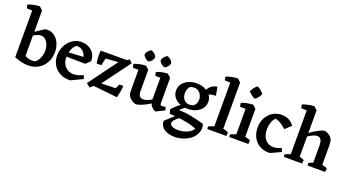

<svg xmlns="http://www.w3.org/2000/svg" viewBox="-83 -1467 4419 2433"><g transform="rotate(20 2126.0 -250.0)"><path d="M246 19Q204 19 157.5 8Q111 -3 63 -23L136 -121Q148 -104 172.5 -87Q197 -70 233.5 -61Q270 -52 316 -59Q353 -84 373 -132Q393 -180 393 -231Q393 -273 379 -310Q365 -347 339 -370Q313 -393 278 -393Q246 -393 211.5 -375Q177 -357 142 -333L133 -377L294 -484Q345 -495 385.5 -479.5Q426 -464 455 -431Q484 -398 499.5 -352Q515 -306 515 -254Q515 -197 496.5 -148Q478 -99 443 -61Q408 -23 358.5 -2Q309 19 246 19ZM63 -23V-693L136 -736L180 -695V-45ZM-11 -655 -21 -703Q14 -717 56 -725.5Q98 -734 136 -736L144 -695L90 -652Z M819 14Q758 17 709 -1Q660 -19 625 -52.5Q590 -86 572 -131Q554 -176 554 -229Q554 -282 572 -329.5Q590 -377 622 -413.5Q654 -450 697.5 -471Q741 -492 792 -492Q830 -492 865 -479.5Q900 -467 927 -443Q954 -419 969.5 -384Q985 -349 984 -304L875 -276Q880 -317 864.5 -351Q849 -385 819 -405Q789 -425 749 -424Q721 -408 704 -379Q687 -350 679 -316Q671 -282 671 -250Q671 -193 692 -153.5Q713 -114 748.5 -93.5Q784 -73 829 -73Q860 -73 891 -82Q922 -91 957 -107L975 -60ZM926 -248 650 -252 646 -310 949 -326 984 -304Z M1079 16 1029 -25 1344 -454 1383 -458 1436 -493 1477 -456 1182 -58 1139 -35ZM1448 13 1089 -25 1125 -82 1393 -89 1423 -150 1475 -149Q1472 -104 1464.5 -62.5Q1457 -21 1448 13ZM1060 -301Q1052 -339 1050 -386.5Q1048 -434 1053 -472L1152 -428L1123 -301ZM1056 -392 1052 -472H1413L1371 -416Z M1705 15Q1686 12 1666 2.5Q1646 -7 1629 -21.5Q1612 -36 1601 -53Q1595 -62 1591 -76Q1587 -90 1586 -113Q1585 -136 1585 -172V-448L1657 -489L1702 -449V-169Q1702 -120 1718 -97.5Q1734 -75 1769 -76Q1805 -76 1846 -96Q1887 -116 1925 -142L1939 -104Q1902 -71 1858 -45.5Q1814 -20 1773.5 -4Q1733 12 1705 15ZM1510 -408 1500 -456Q1535 -471 1577 -479.5Q1619 -488 1657 -489L1665 -449L1611 -406ZM1970 15Q1956 14 1938.5 2Q1921 -10 1906.5 -29Q1892 -48 1885 -70L1880 -81V-448L1952 -489L1997 -449V-98Q1997 -87 2004 -82Q2011 -77 2022 -77Q2034 -77 2046 -79Q2058 -81 2070 -84L2082 -40ZM1811 -409 1801 -457Q1834 -471 1874.5 -479.5Q1915 -488 1952 -489L1961 -449L1906 -406ZM1885 -549Q1831 -565 1809 -611Q1812 -642 1830 -663Q1848 -684 1873 -697Q1900 -687 1921 -668Q1942 -649 1947 -623Q1932 -572 1885 -549ZM1668 -549Q1615 -565 1592 -611Q1595 -642 1613.5 -663Q1632 -684 1657 -697Q1683 -687 1704 -668Q1725 -649 1731 -623Q1716 -572 1668 -549Z M2304 236Q2266 236 2230.5 227.5Q2195 219 2166.5 201Q2138 183 2122 155.5Q2106 128 2107 90L2261 -50H2348Q2311 -30 2279 -7Q2247 16 2226.5 39.5Q2206 63 2206 83Q2206 110 2238 125Q2270 140 2317 140Q2355 140 2394.5 130Q2434 120 2466.5 99.5Q2499 79 2517 49Q2484 32 2425 17.5Q2366 3 2294.5 -6.5Q2223 -16 2151 -18L2132 -74Q2153 -98 2179.5 -122.5Q2206 -147 2234 -167Q2262 -187 2287 -199L2340 -182Q2313 -165 2286.5 -143.5Q2260 -122 2243 -104Q2281 -103 2327 -98Q2373 -93 2420 -83.5Q2467 -74 2511 -63Q2555 -52 2589 -40Q2602 7 2592.5 48Q2583 89 2556 124Q2529 159 2489 184Q2449 209 2401.5 222.5Q2354 236 2304 236ZM2338 -155Q2280 -155 2231 -175.5Q2182 -196 2152 -234.5Q2122 -273 2122 -325Q2122 -378 2152 -417Q2182 -456 2232 -477.5Q2282 -499 2339 -499Q2397 -499 2446 -478Q2495 -457 2525.5 -418Q2556 -379 2556 -325Q2556 -272 2525 -233.5Q2494 -195 2444.5 -175Q2395 -155 2338 -155ZM2395 -223Q2420 -242 2429 -267.5Q2438 -293 2438 -317Q2438 -346 2425 -372.5Q2412 -399 2389.5 -416.5Q2367 -434 2336 -436.5Q2305 -439 2269 -422Q2253 -403 2246 -379Q2239 -355 2239 -331Q2239 -289 2257.5 -258.5Q2276 -228 2311 -217Q2346 -206 2395 -223ZM2461 -378Q2459 -411 2468 -440Q2477 -469 2495 -491.5Q2513 -514 2539 -529Q2565 -544 2599 -548L2621 -432Q2542 -436 2484 -391Z M2734 0V-693L2807 -736L2851 -696V0ZM2662 0 2658 -34Q2680 -45 2711.5 -56Q2743 -67 2765 -72L2752 0ZM2804 0 2813 -79Q2841 -75 2872 -67.5Q2903 -60 2923 -48L2919 0ZM2659 -655 2650 -703Q2684 -717 2726 -725.5Q2768 -734 2807 -736L2815 -695L2760 -652Z M3030 0V-447L3103 -489L3147 -449V0ZM2958 0 2954 -34Q2976 -45 3007.5 -56Q3039 -67 3061 -72L3048 0ZM3100 0 3109 -79Q3137 -75 3168 -67.5Q3199 -60 3219 -48L3215 0ZM2955 -408 2946 -456Q2980 -471 3022 -479.5Q3064 -488 3103 -489L3111 -449L3056 -406ZM3095 -566Q3071 -576 3045 -596Q3019 -616 3004 -636Q3017 -664 3037 -688.5Q3057 -713 3077 -727Q3103 -716 3127 -694.5Q3151 -673 3165 -653Q3155 -629 3135.5 -604.5Q3116 -580 3095 -566Z M3511 14Q3452 18 3405 0.5Q3358 -17 3324 -51.5Q3290 -86 3272 -133Q3254 -180 3254 -236Q3254 -312 3285 -369.5Q3316 -427 3369.5 -459.5Q3423 -492 3490 -492Q3526 -492 3557 -482.5Q3588 -473 3613.5 -453.5Q3639 -434 3658 -405L3577 -332Q3545 -365 3506.5 -388.5Q3468 -412 3429 -420Q3399 -385 3385.5 -343.5Q3372 -302 3372 -258Q3372 -204 3389.5 -162Q3407 -120 3441.5 -95.5Q3476 -71 3525 -71Q3548 -71 3575.5 -77.5Q3603 -84 3631 -97L3650 -50Z M3765 0V-693L3838 -736L3882 -696V0ZM4069 0V-292Q4069 -348 4050 -372Q4031 -396 4003 -395Q3982 -395 3955 -383.5Q3928 -372 3900 -355Q3872 -338 3848 -320L3835 -356Q3880 -392 3924 -420.5Q3968 -449 4004.5 -466.5Q4041 -484 4065 -488Q4085 -486 4105.5 -476.5Q4126 -467 4144 -452.5Q4162 -438 4172 -419Q4177 -410 4180 -396Q4183 -382 4184.5 -359Q4186 -336 4186 -299V0ZM3690 -655 3681 -703Q3715 -717 3757 -725.5Q3799 -734 3838 -736L3846 -695L3791 -652ZM3695 0 3691 -34Q3713 -45 3744.5 -56Q3776 -67 3798 -72L3785 0ZM3829 0 3838 -79Q3866 -75 3895 -67.5Q3924 -60 3944 -48L3940 0ZM4015 0 4011 -34Q4032 -45 4063.5 -56Q4095 -67 4117 -72L4105 0ZM4140 0 4149 -79Q4177 -75 4206 -67.5Q4235 -60 4256 -48L4251 0Z"/></g></svg>

Font: Eczar Medium
Style: Regular
Weight: 500
Designer: Vaibhav Singh
Foundry: Rosetta Type Foundry
Version: Version 2.000